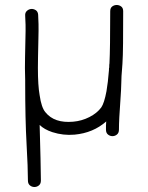

<svg xmlns="http://www.w3.org/2000/svg" viewBox="-20 -552 594 770"><path d="M474 -507Q474 -431 473.5 -378.5Q473 -326 471 -296L469 -269Q467 -250 466.5 -221Q466 -192 463 -152Q457 -72 457 -32Q457 -19 449 -12.5Q441 -6 431 -6Q421 -6 413 -12.5Q405 -19 405 -32V-48Q405 -57 406 -65Q354 -19 279 -12Q256 -10 234 -12.5Q212 -15 190 -22Q157 -33 139 -51Q141 28 142.5 83.5Q144 139 144 172Q144 185 136 191.5Q128 198 118 198Q108 198 100 191.5Q92 185 92 172Q92 121 86.5 24.5Q81 -72 81 -220V-231Q81 -242 80.5 -254Q80 -266 80 -279Q80 -295 80.5 -324Q81 -353 82 -398Q83 -430 82.5 -453Q82 -476 81 -489Q80 -501 87.5 -508Q95 -515 104.5 -516Q114 -517 123 -511.5Q132 -506 133 -493Q134 -479 134.5 -455Q135 -431 134 -396Q133 -353 132.5 -324Q132 -295 132 -280Q132 -208 139 -170Q146 -121 162 -102Q198 -57 274 -64Q308 -67 338.5 -82.5Q369 -98 386 -121Q398 -138 407 -186Q410 -203 412.5 -224.5Q415 -246 417 -271V-275Q417 -280 418 -281Q418 -295 419 -298Q422 -358 422 -507Q422 -520 430 -526Q438 -532 448 -532Q458 -532 466 -526Q474 -520 474 -507Z"/></svg>

Font: Wynona
Style: Regular
Weight: 400
Italic angle: -12°
Designer: Kanati
Foundry: Kanati and Michael Everson
Version: Version 2.000